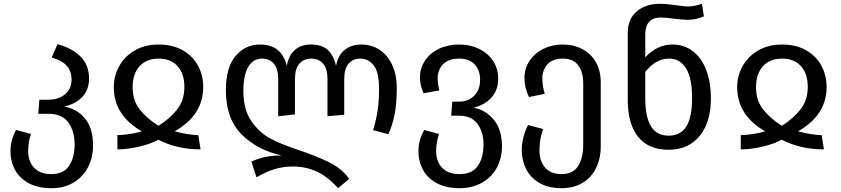

<svg xmlns="http://www.w3.org/2000/svg" viewBox="-20 -773 4421 1009"><path d="M469 -8Q469 55 442.5 106Q416 157 366.5 186.5Q317 216 250 216Q179 216 130.5 189.5Q82 163 58.5 119Q35 75 35 22Q35 -35 64 -90L143 -69Q128 -27 128 20Q128 76 159.5 109Q191 142 250 142Q314 142 343 98.5Q372 55 372 -15Q372 -85 338.5 -130Q305 -175 235 -175H181L187 -249H235Q287 -249 321.5 -277.5Q356 -306 356 -355Q356 -399 331 -427Q306 -455 252 -471L282 -541Q358 -521 403 -476Q448 -431 448 -361Q448 -301 413 -264Q378 -227 318 -213Q387 -200 428 -149Q469 -98 469 -8Z M814 -539Q887 -539 940 -509Q993 -479 1020.5 -428Q1048 -377 1048 -316Q1048 -168 898 -83Q929 -74 964 -68.5Q999 -63 1022 -63L1034 12Q910 12 812 -39Q776 -18 713.5 -3Q651 12 597 12V-63Q622 -63 660 -68.5Q698 -74 725 -83Q578 -167 578 -315Q578 -374 606.5 -425.5Q635 -477 688.5 -508Q742 -539 814 -539ZM813 -112Q872 -149 910.5 -197.5Q949 -246 949 -316Q949 -385 913.5 -425Q878 -465 814 -465Q749 -465 713 -424.5Q677 -384 677 -315Q677 -245 715 -197Q753 -149 813 -112Z M2065 -308Q2065 -231 2054 -173.5Q2043 -116 2021 -68L1941 -89Q1957 -143 1964.5 -193Q1972 -243 1972 -307Q1972 -394 1944 -429.5Q1916 -465 1873 -465Q1835 -465 1812 -438.5Q1789 -412 1789 -358V-170L1701 -162V-358Q1701 -412 1678 -438.5Q1655 -465 1616 -465Q1577 -465 1553.5 -438.5Q1530 -412 1530 -358V-172L1442 -162V-358Q1442 -412 1419 -438.5Q1396 -465 1357 -465Q1310 -465 1284.5 -421.5Q1259 -378 1259 -295Q1259 -196 1302 -135Q1345 -74 1402.5 -44Q1460 -14 1548 15Q1641 46 1709 79.5Q1777 113 1815 167L1757 216Q1700 153 1642.5 127.5Q1585 102 1519 102Q1467 102 1421 116.5Q1375 131 1328 159L1301 76Q1340 59 1376 51.5Q1412 44 1461 44Q1332 16 1249.5 -67Q1167 -150 1167 -298Q1167 -419 1218 -479Q1269 -539 1347 -539Q1460 -539 1487 -427Q1497 -482 1529.5 -510.5Q1562 -539 1614 -539Q1670 -539 1701 -512Q1732 -485 1746 -427Q1756 -482 1791 -510.5Q1826 -539 1880 -539Q1930 -539 1972 -513Q2014 -487 2039.5 -435Q2065 -383 2065 -308Z M2618 -4Q2618 57 2591.5 107Q2565 157 2514 186.5Q2463 216 2395 216Q2324 216 2275 189.5Q2226 163 2202.5 119Q2179 75 2179 22Q2179 -9 2186.5 -35.5Q2194 -62 2209 -90L2287 -69Q2272 -22 2272 20Q2272 76 2303.5 109Q2335 142 2395 142Q2461 142 2491 99Q2521 56 2521 -15Q2521 -80 2489 -122.5Q2457 -165 2393 -165H2351L2357 -239H2395Q2440 -239 2471.5 -269.5Q2503 -300 2503 -355Q2503 -403 2475 -434Q2447 -465 2392 -465Q2337 -465 2308.5 -435.5Q2280 -406 2280 -360Q2280 -334 2289 -298L2206 -283Q2187 -324 2187 -366Q2187 -415 2213.5 -454.5Q2240 -494 2286.5 -516.5Q2333 -539 2392 -539Q2452 -539 2499 -515.5Q2546 -492 2572 -451.5Q2598 -411 2598 -361Q2598 -299 2562.5 -260Q2527 -221 2468 -207Q2531 -196 2574.5 -144.5Q2618 -93 2618 -4Z M3137 -341V-4Q3137 60 3112.5 110Q3088 160 3041.5 188Q2995 216 2931 216Q2861 216 2814 188Q2767 160 2744.5 114.5Q2722 69 2722 16Q2722 -50 2755 -116L2834 -95Q2815 -40 2815 16Q2815 74 2845 108Q2875 142 2931 142Q2991 142 3018 100Q3045 58 3045 -15V-335Q3045 -394 3019 -429.5Q2993 -465 2938 -465Q2883 -465 2856.5 -434.5Q2830 -404 2830 -360Q2830 -321 2843 -280L2760 -263Q2736 -313 2736 -361Q2736 -413 2763 -453.5Q2790 -494 2836 -516.5Q2882 -539 2938 -539Q2995 -539 3040.5 -515Q3086 -491 3111.5 -446Q3137 -401 3137 -341Z M3716 -257Q3716 -130 3656.5 -58Q3597 14 3494 14Q3389 14 3334.5 -52.5Q3280 -119 3279 -245V-599Q3279 -673 3326 -713Q3373 -753 3447 -753Q3485 -753 3537 -745Q3577 -739 3595 -739Q3627 -739 3669 -753L3679 -687Q3639 -669 3596 -669Q3565 -669 3519 -675Q3477 -681 3452 -681Q3413 -681 3392 -659Q3371 -637 3371 -593V-472Q3434 -539 3513 -539Q3577 -539 3623 -502.5Q3669 -466 3692.5 -402Q3716 -338 3716 -257ZM3617 -257Q3617 -362 3585.5 -413.5Q3554 -465 3497 -465Q3459 -465 3428.5 -447Q3398 -429 3371 -395V-257Q3371 -157 3401.5 -108.5Q3432 -60 3494 -60Q3556 -60 3586.5 -108Q3617 -156 3617 -257Z M4090 -539Q4163 -539 4216 -509Q4269 -479 4296.5 -428Q4324 -377 4324 -316Q4324 -168 4174 -83Q4205 -74 4240 -68.5Q4275 -63 4298 -63L4310 12Q4186 12 4088 -39Q4052 -18 3989.5 -3Q3927 12 3873 12V-63Q3898 -63 3936 -68.5Q3974 -74 4001 -83Q3854 -167 3854 -315Q3854 -374 3882.5 -425.5Q3911 -477 3964.5 -508Q4018 -539 4090 -539ZM4089 -112Q4148 -149 4186.5 -197.5Q4225 -246 4225 -316Q4225 -385 4189.5 -425Q4154 -465 4090 -465Q4025 -465 3989 -424.5Q3953 -384 3953 -315Q3953 -245 3991 -197Q4029 -149 4089 -112Z"/></svg>

Font: Fira GO
Style: Regular
Weight: 400
Designer: Carrois Corporate
Foundry: Carrois Corporate GbR
Version: Version 0.300